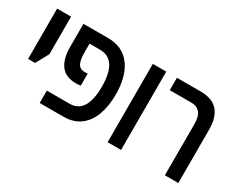

<svg xmlns="http://www.w3.org/2000/svg" viewBox="-83 -929 1553 1263"><g transform="rotate(30 693.5 -297.5)"><path d="M59 -213V-595H165V-310L112 -213Z M270 0V-94H443Q571 -94 571 -298Q571 -502 438 -502H359V-434Q359 -377 374 -350.5Q389 -324 425 -324Q431 -324 436.5 -324.5Q442 -325 447 -326V-234Q438 -233 429.5 -232Q421 -231 411 -231Q333 -231 296 -280Q259 -329 259 -422V-595H445Q558 -595 617 -515.5Q676 -436 676 -298Q676 -210 651.5 -143Q627 -76 576.5 -38Q526 0 449 0Z M786 0V-595H888V0Z M1221 0V-389Q1221 -448 1198 -474.5Q1175 -501 1134 -501H969V-595H1151Q1323 -595 1323 -405V0Z"/></g></svg>

Font: Noto Sans Hebrew Condensed Medium
Style: Regular
Weight: 500
Width: 3
Designer: Monotype Design Team
Foundry: Monotype Imaging Inc.
Version: Version 2.004; ttfautohint (v1.8.4.7-5d5b)